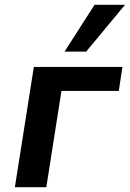

<svg xmlns="http://www.w3.org/2000/svg" viewBox="-20 -780 541 800"><path d="M42 0 121 -501H490L475 -401H236L173 0ZM249 -565 374 -760H501L339 -565Z"/></svg>

Font: Nunito Sans 7pt SemiCondensed
Style: Bold Italic
Weight: 700
Width: 4
Italic angle: -9°
Designer: Vernon Adams
Foundry: Vernon Adams
Version: Version 3.101;gftools[0.9.27]